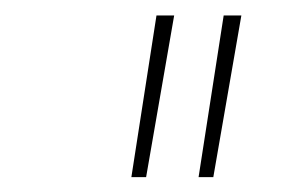

<svg xmlns="http://www.w3.org/2000/svg" viewBox="-20 -748 372 254"><path d="M153.8 -513.7 187 -727.5H210.4L173.3 -513.7ZM242.7 -513.7 275.9 -727.5H299.3L262.2 -513.7Z"/></svg>

Font: Inter 28pt Thin
Style: Italic
Weight: 250
Italic angle: -9.3988°
Designer: Rasmus Andersson
Foundry: rsms
Version: Version 4.001;git-66647c0bb